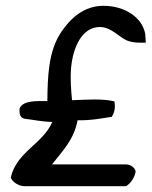

<svg xmlns="http://www.w3.org/2000/svg" viewBox="-20 -623 522 661"><path d="M48 -251C45 -233 49 -216 66 -214C100 -210 125 -204 160 -203C127 -127 38 -101 17 -12C21 2 43 18 65 18H414C429 9 443 -10 447 -32C445 -45 431 -57 413 -57H159C196 -104 235 -143 247 -209C292 -208 328 -215 365 -221C376 -239 377 -256 374 -274C331 -284 283 -280 228 -278C225 -311 221 -352 225 -392C232 -462 263 -530 324 -530C362 -530 391 -495 416 -484C443 -473 472 -477 482 -476L480 -506C470 -562 411 -603 336 -603C268 -603 222 -559 191 -513C146 -447 144 -357 143 -275C107 -275 61 -278 48 -251Z"/></svg>

Font: Snowfall
Style: Obl
Weight: 400
Designer: Jasper
Foundry: Cannot Into Space Fonts
Version: Version 0.9